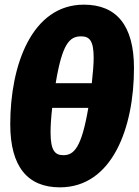

<svg xmlns="http://www.w3.org/2000/svg" viewBox="-20 -784 595 824"><path d="M340 -764C117 -764 24 -505 24 -251C24 -68 99 20 237 20C462 20 555 -236 555 -492C555 -675 480 -764 340 -764ZM328 -628C363 -628 382 -611 382 -536C382 -509 379 -473 374 -427H219C247 -596 278 -628 328 -628ZM359 -321C330 -151 298 -118 252 -118C217 -118 197 -136 197 -216C197 -243 199 -278 204 -321Z"/></svg>

Font: Fira Sans Heavy
Style: Italic
Weight: 900
Italic angle: -8°
Designer: bBox Type GmbH & Carrois Corporate GbR & Edenspiekermann AG
Foundry: bBox Type GmbH & Carrois Corporate GbR & Edenspiekermann AG
Version: Version 4.301;PS 004.301;hotconv 1.0.88;makeotf.lib2.5.64775